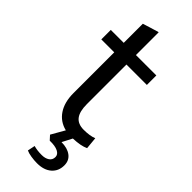

<svg xmlns="http://www.w3.org/2000/svg" viewBox="-284 -691 945 945"><g transform="rotate(45 188.5 -218.5)"><path d="M320 133Q320 173 292.5 197Q265 221 217 221Q197 221 175 217.5Q153 214 141 208L149 169Q172 176 205 176Q229 176 244.5 165.5Q260 155 260 135Q260 117 240 107Q220 97 183 98L163 76L203 6Q154 -6 127 -46.5Q100 -87 100 -150V-434H10V-500H100V-633L181 -658H185V-500H327V-434H185V-158Q185 -107 204 -82.5Q223 -58 263 -58Q306 -58 333 -69L339 -6Q310 8 256 10L229 62Q270 62 295 80.5Q320 99 320 133Z"/></g></svg>

Font: Sarabun
Style: Regular
Weight: 400
Designer: Suppakit Chalermlarp | Katatrad Co.,Ltd.
Foundry: Cadson Demak Co.,Ltd.
Version: Version 1.000; ttfautohint (v1.6)